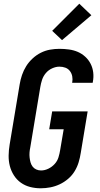

<svg xmlns="http://www.w3.org/2000/svg" viewBox="-20 -1006 540 1034"><path d="M199 8Q170 8 142.5 1Q115 -6 92.5 -22Q70 -38 55 -61.5Q40 -85 33 -112Q26 -139 26.5 -168.5Q27 -198 32 -228L86 -552Q90 -577 98.5 -602Q107 -627 121 -649.5Q135 -672 155.5 -691Q176 -710 200 -722Q224 -734 249.5 -738.5Q275 -743 300 -743Q326 -743 351.5 -739.5Q377 -736 399 -726.5Q421 -717 439 -700.5Q457 -684 468 -662.5Q479 -641 482 -616Q485 -591 480 -565L479 -560H368L369 -562Q372 -579 369 -595Q366 -611 356.5 -623.5Q347 -636 332 -641.5Q317 -647 300 -647Q281 -647 261 -638Q241 -629 227 -612.5Q213 -596 206.5 -576Q200 -556 197 -537L143 -212Q140 -198 139 -184.5Q138 -171 139.5 -157.5Q141 -144 144.5 -131.5Q148 -119 155.5 -109Q163 -99 175 -93.5Q187 -88 201 -88Q221 -88 240.5 -97.5Q260 -107 274.5 -123Q289 -139 295 -159Q301 -179 304 -198L323 -310H245L261 -406H452L415 -183Q411 -157 403.5 -132Q396 -107 382 -84Q368 -61 347 -43Q326 -25 301.5 -13.5Q277 -2 251 3Q225 8 199 8ZM314 -790 261 -840 407 -986 472 -924Z"/></svg>

Font: Iosevka SS18
Style: Bold Italic
Weight: 700
Italic angle: -9°
Monospace: yes
Designer: Belleve Invis
Foundry: Belleve Invis
Version: Version 25.1.1; ttfautohint (v1.8.4)